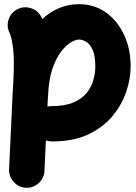

<svg xmlns="http://www.w3.org/2000/svg" viewBox="-20 -592 644 907"><path d="M102.5 294.9Q68.4 293.5 44.9 267.6Q21.5 241.7 22.9 207.5L38.6 -128.4Q41.5 -176.3 43.5 -217.5Q45.4 -258.8 45.4 -294.4Q45.4 -342.3 39.3 -381.6Q33.2 -420.9 24.9 -437Q9.8 -467.8 21 -500.7Q32.2 -533.7 63 -548.8Q93.8 -564 127 -553Q160.2 -542 175.3 -511.2Q177.7 -506.8 179.7 -502Q215.8 -535.6 259.8 -554Q303.7 -572.3 353 -572.3Q424.8 -572.3 479.7 -533.4Q534.7 -494.6 565.9 -428Q597.2 -361.3 597.2 -277.3Q597.2 -221.7 576.9 -160.4Q556.6 -99.1 512.7 -45.2Q468.8 8.8 397.7 42.5Q326.7 76.2 225.1 76.2Q210.4 76.2 196.8 71.3L189.9 215.3Q188.5 249.5 162.8 272.9Q137.2 296.4 102.5 294.9ZM205.6 -118.7 204.1 -88.4Q214.4 -90.8 225.1 -90.8Q286.6 -90.8 326.7 -107.9Q366.7 -125 389.2 -152.8Q411.6 -180.7 420.9 -213.4Q430.2 -246.1 430.2 -277.3Q430.2 -331.1 416.7 -358.6Q403.3 -386.2 385.3 -395.8Q367.2 -405.3 353 -405.3Q338.4 -405.3 315.4 -392.1Q292.5 -378.9 268.8 -348.4Q245.1 -317.9 227.5 -266.6Q210 -215.3 207 -138.7Q207 -134.3 206.1 -129.9Q206.1 -123.5 205.6 -118.7Z"/></svg>

Font: Mikhak-DS1-FD Black
Style: Regular
Weight: 900
Designer: Amin Abedi
Version: Version 3.2